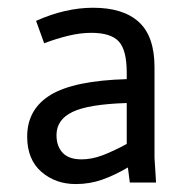

<svg xmlns="http://www.w3.org/2000/svg" viewBox="-20 -462 478 486"><path d="M171.9 3.9Q120.1 3.9 84.5 -27.3Q48.8 -58.6 48.8 -116.2Q48.8 -185.5 107.9 -221.7Q167 -257.8 300.8 -261.7V-278.3Q300.8 -335 280.8 -356.9Q260.7 -378.9 210.9 -378.9Q183.6 -378.9 153.3 -371.6Q123 -364.3 91.8 -352.5L71.3 -409.2Q145.5 -442.4 215.8 -442.4Q292 -442.4 331.5 -406.2Q371.1 -370.1 371.1 -292V-62.5L375 0H308.6L303.7 -38.1Q270.5 -18.6 238.8 -7.3Q207 3.9 171.9 3.9ZM186.5 -58.6Q211.9 -58.6 239.3 -68.8Q266.6 -79.1 300.8 -97.7V-201.2Q204.1 -198.2 163.6 -178.7Q123 -159.2 123 -120.1Q123 -91.8 138.7 -75.2Q154.3 -58.6 186.5 -58.6Z"/></svg>

Font: Sudo Variable
Style: Regular
Weight: 400
Monospace: yes
Designer: Jens Kutilek
Foundry: Jens Kutilek
Version: Version 0.040